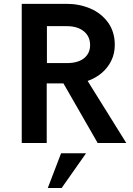

<svg xmlns="http://www.w3.org/2000/svg" viewBox="-20 -726 674 976"><path d="M622 1H476.5L302.5 -302H217.5V1H90.5V-706.5H319Q383 -706.5 439 -682.8Q495 -659 530.5 -610Q563.5 -562.5 563.5 -498.5Q563.5 -453.5 545.5 -417Q527.5 -380.5 496.5 -354.5Q465.5 -328.5 425.5 -314.5ZM330.5 -405.5Q383 -408 410.5 -432.8Q438 -457.5 438 -496.5Q438 -541 406 -567Q374 -593 320 -593H218.5V-405.5ZM293.5 229.5H223L290.5 53H417.5Z"/></svg>

Font: Acari Sans
Style: Bold
Weight: 700
Designer: Alfredo Marco Pradil and Stefan Peev (font) & Cristiano Sobral (main changes)
Foundry: Alfredo Marco Pradil and Stefan Peev (font) & Cristiano Sobral (main changes)
Version: Version 1.063; ttfautohint (v1.8.3)